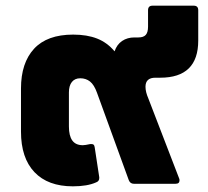

<svg xmlns="http://www.w3.org/2000/svg" viewBox="-20 -648 734 677"><path d="M663 -628Q679 -628 679 -612V-505Q679 -374 545 -374H528Q493 -374 493 -342Q493 -324 503 -301L612 -18Q613 -16 613 -12Q613 0 599 0H452Q439 0 434 -13L322 -321Q312 -349 297.5 -360.5Q283 -372 263 -372Q244 -372 233.5 -359Q223 -346 223 -322V-202Q223 -169 235 -152.5Q247 -136 272 -136Q280 -136 298 -140H303Q308 -140 310.5 -137.5Q313 -135 314 -128L330 -23V-20Q330 -9 319 -5Q288 9 237 9Q149 9 101.5 -41Q54 -91 54 -184V-336Q54 -426 100 -476Q146 -526 238 -526Q287 -526 322.5 -512Q358 -498 384 -467Q392 -491 410.5 -503.5Q429 -516 454 -516H468Q486 -516 494 -525Q502 -534 502 -554V-612Q502 -628 518 -628Z"/></svg>

Font: LINE Seed Sans TH App ExtraBold
Style: Regular
Weight: 800
Designer: Dalton Maag Ltd | Thai characters by Cadson Demak Co.,Ltd.
Foundry: Dalton Maag Ltd
Version: Version 1.003